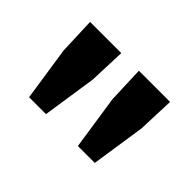

<svg xmlns="http://www.w3.org/2000/svg" viewBox="-74 -978 779 779"><g transform="rotate(45 315.5 -588.5)"><path d="M127 -393H224L259 -626L265 -784H86L92 -626ZM407 -393H504L539 -626L545 -784H366L372 -626Z"/></g></svg>

Font: Noto Sans CJK TC Black
Style: Regular
Weight: 900
Designer: Ryoko NISHIZUKA 西塚涼子 (kana, bopomofo & ideographs); Paul D. Hunt (Latin, Greek & Cyrillic); Sandoll Communications 산돌커뮤니
Foundry: Adobe
Version: Version 2.004;hotconv 1.0.118;makeotfexe 2.5.65603